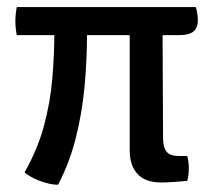

<svg xmlns="http://www.w3.org/2000/svg" viewBox="-20 -513 604 544"><path d="M347.5 -451H440.5L442 -120.5Q442.5 -93.5 452.8 -82.2Q463 -71 487 -71H510.5Q515 -54 515 -36.5Q515 -27.5 514 -18.8Q513 -10 510.5 -0.5Q495.5 1 474.5 2.5Q453.5 4 436.5 4Q391.5 4 369.5 -20.2Q347.5 -44.5 347.5 -86.5ZM27.5 -413.5Q25.5 -423.5 24.5 -434Q23.5 -444.5 23.5 -453.5Q23.5 -462 24.5 -472.2Q25.5 -482.5 27.5 -493H534.5Q537.5 -485.5 539 -475Q540.5 -464.5 540.5 -455.5Q540.5 -433.5 528 -423.5Q515.5 -413.5 488 -413.5ZM226.5 -451V-416Q226.5 -342.5 219.5 -267.2Q212.5 -192 194.5 -121.2Q176.5 -50.5 144.5 10.5Q121.5 10.5 91.5 -1Q79.5 -5.5 68.2 -11.8Q57 -18 49.5 -24.5Q86.5 -89.5 104.5 -156.2Q122.5 -223 128.2 -290.2Q134 -357.5 134 -423V-451Z"/></svg>

Font: Signika Negative
Style: Regular
Weight: 400
Designer: Anna Giedry
Foundry: Anna Giedry
Version: Version 2.001